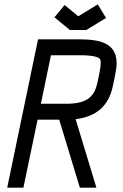

<svg xmlns="http://www.w3.org/2000/svg" viewBox="-20 -865 565 885"><path d="M340.8 -790 430.7 -844.7 468.8 -782.2 377.4 -726.6H302.2L231 -785.2L277.8 -841.8ZM286.6 -386.7Q323.7 -386.7 350.3 -393.8Q377 -400.9 392.3 -414.6Q407.7 -428.2 415.8 -444.1Q423.8 -460 428.7 -482.4L438 -526.4Q444.3 -558.6 444.3 -575.2Q444.3 -589.8 439.2 -594.7Q434.1 -599.6 421.4 -603.5Q396 -610.4 348.1 -610.4H214.8L168.5 -386.7ZM13.2 0 155.3 -683.6H348.1Q407.2 -683.6 440.9 -673.8Q517.6 -652.3 517.6 -574.2Q517.6 -551.8 509.3 -512.2L500 -467.8Q471.7 -332 328.6 -315.9L424.3 0H348.1L252.9 -313.5H153.3L87.9 0Z"/></svg>

Font: Anka/Coder Condensed
Style: Italic
Weight: 400
Width: 4
Italic angle: -12°
Monospace: yes
Version: Version 001.100